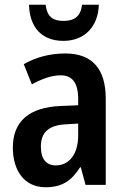

<svg xmlns="http://www.w3.org/2000/svg" viewBox="-20 -778 527 808"><path d="M396 -758H325C320 -708 291 -690 248 -690C202 -690 178 -708 172 -758H102C105 -660 158 -606 247 -606C335 -606 393 -665 396 -758ZM255 -553C188 -553 129 -536 80 -508L114 -423C158 -447 198 -461 235 -461C284 -461 309 -430 309 -361V-335L236 -332C104 -327 34 -268 34 -157C34 -62 81 10 172 10C241 10 281 -17 317 -74H320L340 0H425V-363C425 -488 368 -553 255 -553ZM260 -255 309 -258V-208C309 -128 270 -82 215 -82C176 -82 152 -107 152 -161C152 -220 184 -252 260 -255Z"/></svg>

Font: Noto Sans Khmer Condensed SemiBold
Style: Regular
Weight: 600
Width: 3
Designer: Danh Hong and the Monotype Design Team
Foundry: Monotype Imaging Inc.
Version: Version 2.004